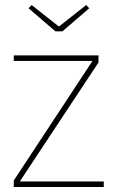

<svg xmlns="http://www.w3.org/2000/svg" viewBox="-20 -746 469 766"><path d="M35 0V-26L349 -503H35V-525H373V-497L59 -22H394V0ZM201 -621 94 -713 106 -726 215 -640 324 -726 336 -713 229 -621Z"/></svg>

Font: Lexend Thin
Style: Regular
Weight: 100
Designer: Bonnie Shaver-Troup, Thomas Jockin
Foundry: Lexend
Version: Version 1.007; ttfautohint (v1.8.3)